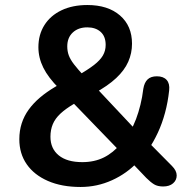

<svg xmlns="http://www.w3.org/2000/svg" viewBox="-20 -735 766 765"><path d="M301 10Q226 10 171 -14Q116 -38 86.5 -80.5Q57 -123 57 -180Q57 -214 66.5 -243.5Q76 -273 94.5 -298.5Q113 -324 139.5 -346.5Q166 -369 200 -389L234 -409L216 -382Q172 -426 152.5 -465.5Q133 -505 133 -547Q133 -597 157 -635Q181 -673 225 -694Q269 -715 328 -715Q410 -715 458 -673.5Q506 -632 506 -561Q506 -523 491 -489Q476 -455 443 -424Q410 -393 355 -363L356 -393L526 -212H499Q512 -234 522 -260.5Q532 -287 539.5 -317.5Q547 -348 551 -381Q555 -406 568 -418.5Q581 -431 605 -431Q631 -431 644 -416.5Q657 -402 654 -375Q649 -328 637.5 -285.5Q626 -243 609 -206.5Q592 -170 571 -139L570 -170L665 -74Q684 -55 684 -36Q684 -17 669.5 -4.5Q655 8 630 8Q608 8 594 -0.5Q580 -9 563 -26L501 -91H530Q486 -44 426.5 -17Q367 10 301 10ZM308 -89Q356 -89 393.5 -107.5Q431 -126 462 -163L459 -131L253 -344L305 -339L276 -322Q242 -302 221 -282.5Q200 -263 190.5 -240.5Q181 -218 181 -190Q181 -143 214 -116Q247 -89 308 -89ZM328 -626Q292 -626 270 -605.5Q248 -585 248 -550Q248 -531 254 -514.5Q260 -498 275 -478.5Q290 -459 316 -431L288 -433Q330 -457 354.5 -476Q379 -495 390 -514Q401 -533 401 -556Q401 -590 381 -608Q361 -626 328 -626Z"/></svg>

Font: Nunito ExtraLight
Style: Bold
Weight: 700
Version: Version 3.602